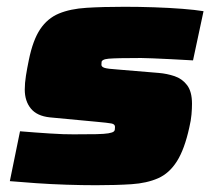

<svg xmlns="http://www.w3.org/2000/svg" viewBox="-20 -538 636 566"><path d="M263 8Q222 8 176 6.5Q130 5 86.5 2Q43 -1 9 -4L39 -151Q61 -149 83.5 -147.5Q106 -146 127 -144.5Q148 -143 166 -142.5Q184 -142 197 -142Q239 -142 263.5 -142.5Q288 -143 299.5 -145Q311 -147 315 -150Q318 -152 318.5 -156Q319 -160 319 -164Q319 -172 308.5 -174Q298 -176 265 -179L127 -192Q89 -196 71 -218Q53 -240 53 -274Q53 -293 56.5 -315Q60 -337 65 -361Q77 -420 98.5 -452Q120 -484 153.5 -498Q187 -512 235 -515Q283 -518 347 -518Q390 -518 434.5 -516.5Q479 -515 517.5 -512Q556 -509 580 -505L549 -360Q516 -362 485 -363.5Q454 -365 430.5 -366Q407 -367 396 -367Q358 -367 335 -366.5Q312 -366 300.5 -365Q289 -364 284 -361Q280 -359 279.5 -355.5Q279 -352 279 -347Q279 -341 288 -338Q297 -335 328 -333L448 -323Q472 -321 494.5 -313.5Q517 -306 531.5 -287Q546 -268 546 -232Q546 -218 544.5 -200.5Q543 -183 538 -162Q524 -98 501.5 -62.5Q479 -27 446 -12.5Q413 2 368 5Q323 8 263 8Z"/></svg>

Font: Saira Expanded Black
Style: Italic
Weight: 900
Width: 7
Italic angle: -12°
Designer: Hector Gatti with collaboration of the Omnibus-Type team
Foundry: Omnibus-Type
Version: Version 1.101